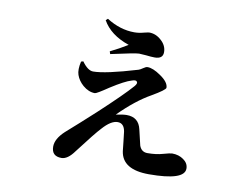

<svg xmlns="http://www.w3.org/2000/svg" viewBox="-73 -721 1147 877"><g transform="rotate(10 500.0 -282.5)"><path d="M283 -405Q310 -367 335 -367Q391 -367 538 -411Q545 -413 558 -422Q569 -430 577 -430Q602 -430 638 -405Q678 -378 678 -352Q678 -342 616 -306Q548 -268 471 -191Q504 -198 521 -198Q577 -198 589 -143L606 -71Q616 -43 644 -43Q684 -43 715 -52Q747 -61 756 -61Q787 -61 809 -45Q832 -29 832 -4Q832 51 667 51Q544 51 532 -32Q530 -45 527 -78L522 -121Q516 -159 486 -159Q455 -159 417 -116Q393 -91 320 5Q290 47 261 47Q215 47 215 2Q215 -34 256 -72L319 -128Q364 -168 384 -187Q493 -288 533 -334Q546 -349 540 -356Q535 -364 516 -357Q485 -348 421 -307Q368 -271 360 -271Q331 -271 304 -294Q281 -314 272 -340Q264 -363 273 -402ZM351 -608 360 -616Q423 -576 489 -576Q510 -576 532 -582Q553 -587 557 -587Q588 -587 613 -564Q639 -541 639 -510Q639 -479 601 -479Q585 -479 560 -482Q536 -484 528 -484Q511 -484 398 -459L394 -471Q435 -491 474 -515Q386 -545 351 -608Z"/></g></svg>

Font: Source Han Serif JP
Style: Bold
Weight: 700
Designer: Ryoko NISHIZUKA  (kana & ideographs); Frank Grießhammer (Latin, Greek & Cyrillic); Wenlong ZHANG  (bopomofo); Sandoll Co
Foundry: Adobe Systems Incorporated
Version: Version 1.000;PS 1;hotconv 16.6.53;makeotf.lib2.5.65590